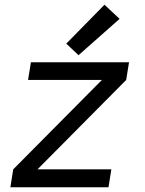

<svg xmlns="http://www.w3.org/2000/svg" viewBox="-20 -794 616 814"><path d="M24 0H440L452 -76H139L515 -455L527 -530H111L99 -455H412L36 -76ZM313 -560 487 -714 423 -774 261 -609Z"/></svg>

Font: Iosevka Sparkle
Style: Italic
Weight: 400
Italic angle: -9°
Designer: Belleve Invis
Foundry: Belleve Invis
Version: Version 4.5.0; ttfautohint (v1.8.3)